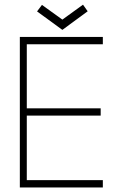

<svg xmlns="http://www.w3.org/2000/svg" viewBox="-20 -822 558 842"><path d="M67 -660H431V-628H97.5V-347H421.5V-315H97.5V-32H431V0H67ZM142.5 -772 164 -800.5 253.5 -736 344 -801.5 364.5 -772.5 253.5 -691Z"/></svg>

Font: League Spartan Extralight
Style: Regular
Weight: 200
Foundry: The League of Moveable Type
Version: Version 2.300; ttfautohint (v1.8.3)